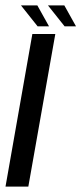

<svg xmlns="http://www.w3.org/2000/svg" viewBox="-30 -695 302 715"><path d="M-9.5 0 90.5 -568.5H176L75.5 0ZM210.5 -597 148.5 -675H209.5L253 -597ZM110 -597 48 -675H109L152.5 -597Z"/></svg>

Font: Anybody
Style: Italic
Weight: 400
Italic angle: -10°
Designer: Tyler Finck
Foundry: Etcetera Type Company
Version: Version 1.010; ttfautohint (v1.8.3) -l 8 -r 50 -G 200 -x 14 